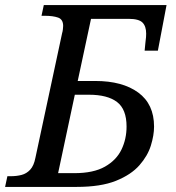

<svg xmlns="http://www.w3.org/2000/svg" viewBox="-42 -734 692 754"><path d="M-22 0 -13 -42H0Q23 -42 42.5 -47Q62 -52 76.5 -67.5Q91 -83 97 -114L202 -604Q204 -610 205 -619Q206 -628 206 -632Q206 -658 186 -665Q166 -672 134 -672H121L130 -714H327L257 -387L233 -416H332Q439 -416 501 -370.5Q563 -325 563 -237Q563 -203 550.5 -162.5Q538 -122 505.5 -85Q473 -48 413.5 -24Q354 0 259 0ZM180 -25 156 -54H250Q325 -54 370 -79.5Q415 -105 435 -146.5Q455 -188 455 -237Q455 -305 417.5 -333.5Q380 -362 307 -362H222L258 -391ZM526 -535 529 -566Q531 -580 531.5 -588.5Q532 -597 532 -602Q532 -631 517.5 -645.5Q503 -660 463 -660H262V-714H612L578 -535Z"/></svg>

Font: Noto Serif
Style: Italic
Weight: 400
Italic angle: -12°
Designer: Monotype Design Team
Foundry: Monotype Imaging Inc.
Version: Version 2.013